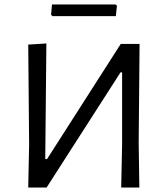

<svg xmlns="http://www.w3.org/2000/svg" viewBox="-20 -837 749 857"><path d="M110 -193 106 -638 187 -643 182 -127H190L519 -641H603L599 -200L602 0H521L525 -193V-514H518L188 0H106ZM502 -812 497 -765H214L208 -771L212 -817H495Z"/></svg>

Font: Alegreya Sans
Style: Regular
Weight: 400
Designer: Juan Pablo del Peral
Foundry: Huerta Tipografica
Version: Version 2.008; ttfautohint (v1.6)